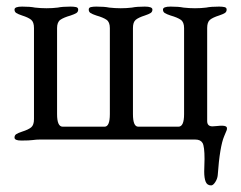

<svg xmlns="http://www.w3.org/2000/svg" viewBox="-20 -423 732 582"><path d="M599 97 600 59Q600 21 594 10.5Q588 0 572 0H100Q90 0 79.5 1.5Q69 3 47 3H44Q24 3 24 -6Q24 -13 29.5 -16.5Q35 -20 47 -24Q66 -30 74.5 -37Q83 -44 83 -62V-338Q83 -356 74.5 -363Q66 -370 47 -376Q35 -380 29.5 -383.5Q24 -387 24 -394Q24 -403 47 -403Q72 -403 86 -400Q104 -398 121 -398Q139 -398 155 -400Q169 -403 194 -403Q204 -403 210.5 -401.5Q217 -400 217 -394Q217 -387 211.5 -383.5Q206 -380 194 -376Q173 -370 163 -363Q153 -356 153 -338V-77Q153 -39 170 -39H297Q313 -39 313 -77V-338Q313 -356 303 -363Q293 -370 272 -376Q260 -380 254.5 -383.5Q249 -387 249 -394Q249 -400 255.5 -401.5Q262 -403 272 -403Q297 -403 311 -400Q329 -398 346 -398Q364 -398 380 -400Q394 -403 419 -403Q442 -403 442 -394Q442 -387 436.5 -383.5Q431 -380 419 -376Q400 -370 391.5 -363Q383 -356 383 -338V-77Q383 -39 399 -39H521Q538 -39 538 -77V-338Q538 -356 528 -363Q518 -370 497 -376Q485 -380 479.5 -383.5Q474 -387 474 -394Q474 -403 497 -403Q522 -403 536 -400Q554 -398 571 -398Q589 -398 605 -400Q619 -403 644 -403Q654 -403 660.5 -401.5Q667 -400 667 -394Q667 -387 661.5 -383.5Q656 -380 644 -376Q625 -370 616.5 -363Q608 -356 608 -338V-56Q608 -40 624 -40Q630 -40 638 -41Q646 -42 653 -42Q668 -42 668 -34Q668 -30 667 -28Q666 -25 659.5 -10Q653 5 648 35Q643 65 640 108Q639 119 632.5 129Q626 139 620 139Q608 139 603.5 128Q599 117 599 97Z"/></svg>

Font: EB Garamond
Style: Regular
Weight: 400
Designer: Georg Duffner and Octavio Pardo
Foundry: Georg Duffner
Version: Version 1.000; ttfautohint (v1.6)